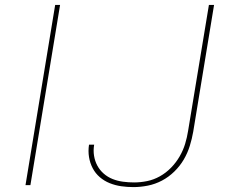

<svg xmlns="http://www.w3.org/2000/svg" viewBox="-20 -755 940 783"><path d="M84 0 205 -735H225L104 0ZM524 8Q499 8 474.5 4.5Q450 1 427.5 -8Q405 -17 387 -32.5Q369 -48 358 -69Q347 -90 343 -114.5Q339 -139 343 -165H364Q360 -142 363.5 -120Q367 -98 377 -79.5Q387 -61 403 -47Q419 -33 439 -25Q459 -17 481.5 -14Q504 -11 527 -11Q553 -11 580 -16.5Q607 -22 632 -36Q657 -50 677.5 -71Q698 -92 712.5 -117Q727 -142 735 -168.5Q743 -195 747 -221L832 -735H853L768 -218Q763 -189 754 -160Q745 -131 729.5 -104.5Q714 -78 691 -55.5Q668 -33 640.5 -18.5Q613 -4 583 2Q553 8 524 8Z"/></svg>

Font: Iosevka Aile Thin Oblique
Style: Regular
Weight: 100
Italic angle: -9°
Designer: Belleve Invis
Foundry: Belleve Invis
Version: Version 31.1.0; ttfautohint (v1.8.4)